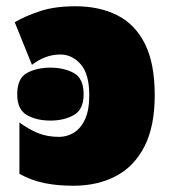

<svg xmlns="http://www.w3.org/2000/svg" viewBox="-20 -583 549 613"><path d="M221 -563Q297 -563 354 -534.5Q411 -506 442.5 -443.5Q474 -381 474 -279Q474 -180 441.5 -116Q409 -52 350.5 -21Q292 10 214 10Q163 10 121.5 1.5Q80 -7 42 -28V-192Q72 -170 101.5 -158Q131 -146 169 -146Q194 -146 216 -159.5Q238 -173 251.5 -202Q265 -231 265 -279Q265 -347 237.5 -378Q210 -409 173 -409Q148 -409 125.5 -400.5Q103 -392 82 -376L27 -512Q59 -531 106.5 -547Q154 -563 221 -563ZM141 -367Q184 -367 215.5 -350Q247 -333 247 -282Q247 -233 215.5 -215.5Q184 -198 141 -198Q97 -198 66 -215.5Q35 -233 35 -282Q35 -333 66 -350Q97 -367 141 -367Z"/></svg>

Font: Noto Sans Display Black
Style: Regular
Weight: 900
Designer: Monotype Design Team
Foundry: Monotype Imaging Inc.
Version: Version 2.003